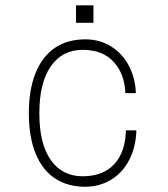

<svg xmlns="http://www.w3.org/2000/svg" viewBox="-20 -700 640 732"><path d="M305 -550Q360 -550 403.5 -523Q447 -496 471.5 -449Q496 -402 498 -345H458Q455 -419 413 -464.5Q371 -510 295 -510Q217 -510 173.5 -447Q130 -384 130 -268Q130 -152 173.5 -90Q217 -28 295 -28Q373 -28 415.5 -74Q458 -120 460 -203H500Q498 -139 472.5 -90Q447 -41 403 -14.5Q359 12 305 12Q238 12 190 -19.5Q142 -51 116 -114Q90 -177 90 -268Q90 -359 116 -422.5Q142 -486 190 -518Q238 -550 305 -550ZM336.3 -679.6V-613H269.7V-679.6Z"/></svg>

Font: Fliege Mono Thin
Style: Regular
Weight: 100
Version: Version 0.020;Glyphs 3.3 (3306)